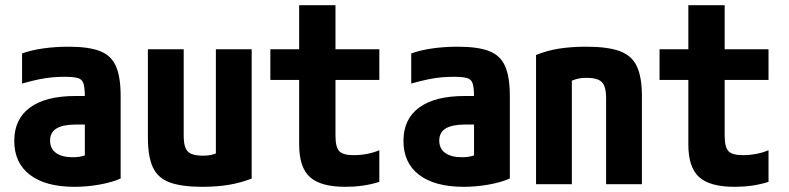

<svg xmlns="http://www.w3.org/2000/svg" viewBox="-20 -710 3040 740"><path d="M267 10Q156 10 95.5 -36Q35 -82 35 -167Q35 -251 95.5 -295.5Q156 -340 271 -340H376V-230H273Q223 -230 198 -215Q173 -200 173 -168Q173 -137 196 -120.5Q219 -104 261 -104Q286 -104 305.5 -110.5Q325 -117 343 -131L307 -58V-336Q307 -371 302 -387.5Q297 -404 280.5 -409Q264 -414 230 -414Q205 -414 182 -412Q159 -410 131.5 -404.5Q104 -399 65 -388V-504Q101 -517 147 -523.5Q193 -530 245 -530Q322 -530 365.5 -513Q409 -496 427 -454.5Q445 -413 445 -340V-22Q411 -7 363 1.5Q315 10 267 10Z M760 10Q680 10 634 -7Q588 -24 569 -65.5Q550 -107 550 -180V-520H688V-188Q688 -158 694.5 -141Q701 -124 717.5 -117Q734 -110 762 -110Q779 -110 792 -112.5Q805 -115 821.5 -122.5Q838 -130 864 -144L812 -58V-520H950V-22Q910 -6 864 2Q818 10 760 10Z M1311 10Q1216 10 1174.5 -27.5Q1133 -65 1133 -153V-402H1022V-520H1133V-690H1273V-520H1442V-402H1273V-187Q1273 -143 1287.5 -127.5Q1302 -112 1343 -112Q1370 -112 1395.5 -117Q1421 -122 1442 -131V-9Q1410 1 1378 5.5Q1346 10 1311 10Z M1767 10Q1656 10 1595.5 -36Q1535 -82 1535 -167Q1535 -251 1595.5 -295.5Q1656 -340 1771 -340H1876V-230H1773Q1723 -230 1698 -215Q1673 -200 1673 -168Q1673 -137 1696 -120.5Q1719 -104 1761 -104Q1786 -104 1805.5 -110.5Q1825 -117 1843 -131L1807 -58V-336Q1807 -371 1802 -387.5Q1797 -404 1780.5 -409Q1764 -414 1730 -414Q1705 -414 1682 -412Q1659 -410 1631.5 -404.5Q1604 -399 1565 -388V-504Q1601 -517 1647 -523.5Q1693 -530 1745 -530Q1822 -530 1865.5 -513Q1909 -496 1927 -454.5Q1945 -413 1945 -340V-22Q1911 -7 1863 1.5Q1815 10 1767 10Z M2046 -498Q2087 -515 2134 -522.5Q2181 -530 2240 -530Q2322 -530 2368.5 -513Q2415 -496 2434.5 -454.5Q2454 -413 2454 -340V0H2316V-332Q2316 -362 2309 -379Q2302 -396 2285.5 -403Q2269 -410 2240 -410Q2224 -410 2211 -407.5Q2198 -405 2181 -398Q2164 -391 2136 -376L2184 -462V0H2046Z M2811 10Q2716 10 2674.5 -27.5Q2633 -65 2633 -153V-402H2522V-520H2633V-690H2773V-520H2942V-402H2773V-187Q2773 -143 2787.5 -127.5Q2802 -112 2843 -112Q2870 -112 2895.5 -117Q2921 -122 2942 -131V-9Q2910 1 2878 5.5Q2846 10 2811 10Z"/></svg>

Font: M PLUS Code Latin
Style: Bold
Weight: 700
Designer: Coji Morishita
Foundry: UNDERFOREST DESIGN
Version: Version 1.002; ttfautohint (v1.8.3)